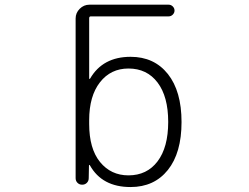

<svg xmlns="http://www.w3.org/2000/svg" viewBox="-20 -793 1040 802"><path d="M516.6 -506.8Q442.4 -506.8 397.5 -449.2Q352.5 -391.6 352.5 -291V-275.4Q352.5 -171.9 397.9 -116.2Q443.4 -60.5 516.6 -60.5Q593.8 -60.5 638.2 -119.1Q682.6 -177.7 682.6 -283.7Q682.6 -389.6 638.2 -448.2Q593.8 -506.8 516.6 -506.8ZM355.5 -102.5Q354.5 -104.5 353 -104Q351.6 -103.5 351.6 -101.6L350.6 -48.8Q350.6 -37.1 342.8 -29.3Q335 -21.5 323.2 -21.5Q311.5 -21.5 303.7 -29.3Q295.9 -37.1 295.9 -48.8V-715.8Q295.9 -739.3 313 -756.3Q330.1 -773.4 353.5 -773.4H684.6Q694.3 -773.4 701.7 -766.1Q709 -758.8 709 -749Q709 -739.3 701.7 -731.9Q694.3 -724.6 684.6 -724.6H359.4Q352.5 -724.6 352.5 -716.8V-464.8Q352.5 -463.9 354 -463.4Q355.5 -462.9 356.4 -464.8Q409.2 -555.7 525.4 -555.7Q624 -555.7 681.2 -483.9Q738.3 -412.1 738.3 -283.2Q738.3 -154.3 681.2 -83Q624 -11.7 525.4 -11.7Q406.2 -11.7 355.5 -102.5Z"/></svg>

Font: Rounded-X Mgen+ 1m light
Style: Regular
Weight: 200
Designer: [Source Han Sans]
Ryoko NISHIZUKA  (kana & ideographs); Paul D. Hunt (Latin, Greek & Cyrillic); Wenlong ZHANG  (bopomofo
Version: Version 1.059.20150602